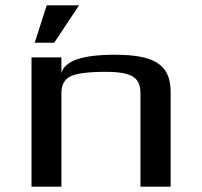

<svg xmlns="http://www.w3.org/2000/svg" viewBox="-20 -699 756 719"><path d="M409 -494C288 -494 222 -471 210 -425V-484H98V0H210V-350C210 -381 221 -402 244 -413C266 -424 310 -430 376 -430C405 -430 428 -428 447 -424C490 -414 506 -391 506 -350V0H619V-355C619 -461 552 -494 409 -494ZM276 -679H155L110 -539H183Z"/></svg>

Font: Gamestation Extended
Style: Regular
Weight: 400
Width: 7
Designer: Jonas Hecksher
Foundry: Jonas Hecksher, Playtypeª, e-types AS
Version: Version 1.003